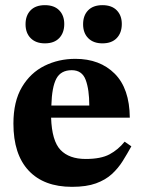

<svg xmlns="http://www.w3.org/2000/svg" viewBox="-20 -713 555 744"><path d="M259 11Q150 11 91 -52Q32 -115 32 -234Q32 -320 65 -375.5Q98 -431 152.5 -458Q207 -485 272 -485Q367 -485 424.5 -427.5Q482 -370 483 -257H178Q181 -167 214.5 -132Q248 -97 312 -97Q371 -97 404.5 -115Q438 -133 463 -164L489 -146Q473 -117 455.5 -89Q438 -61 413.5 -38.5Q389 -16 352 -2.5Q315 11 259 11ZM179 -304H326Q326 -366 312 -403.5Q298 -441 258 -441Q216 -441 198.5 -408.5Q181 -376 179 -304ZM154 -545Q119 -545 99 -565Q79 -585 79 -619Q79 -653 98.5 -673Q118 -693 154 -693Q190 -693 209.5 -673Q229 -653 229 -620Q229 -586 209.5 -565.5Q190 -545 154 -545ZM377 -545Q342 -545 322 -565Q302 -585 302 -619Q302 -653 321.5 -673Q341 -693 377 -693Q413 -693 432.5 -673Q452 -653 452 -620Q452 -586 432.5 -565.5Q413 -545 377 -545Z"/></svg>

Font: STIX Two Text
Style: Bold
Weight: 700
Designer: Ross Mills, John Hudson & Paul Hanslow, Tiro Typeworks Ltd; with prior portions MicroPress Inc., and Coen Hoffman.
Foundry: Tiro Typeworks Ltd
Version: Version 2.13 b171